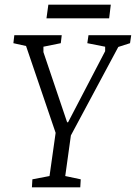

<svg xmlns="http://www.w3.org/2000/svg" viewBox="-20 -798 579 818"><path d="M116 0 118 -34 191 -48 217 -232 91 -602 37 -614 41 -648H243L239 -614L165 -599V-576L266 -277H270L428 -580V-599L352 -614L357 -648H539L534 -614L484 -598L282 -221L258 -48L324 -34L322 0ZM178 -720 186 -778H452L445 -720Z"/></svg>

Font: Faustina Light Light
Style: Italic
Weight: 300
Italic angle: -8°
Version: Version 1.200